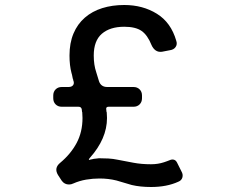

<svg xmlns="http://www.w3.org/2000/svg" viewBox="-20 -735 923 768"><path d="M227 -12 212 -35Q195 -63 221 -84Q263 -119 286.5 -163Q310 -207 310 -263L309 -285V-286L308 -288V-289L307 -298Q305 -308 294 -308H227Q212 -308 202.5 -317.5Q193 -327 193 -342V-353Q193 -368 202.5 -377.5Q212 -387 227 -387H254Q267 -387 272.5 -394.5Q278 -402 273 -414Q273 -417 271 -421L268 -436Q267 -438 267 -439.5Q267 -441 266 -443Q258 -473 258 -513Q258 -563 274 -601Q290 -639 319.5 -664.5Q349 -690 389 -702.5Q429 -715 477 -715Q551 -715 607.5 -680Q664 -645 685 -572Q690 -558 682.5 -547Q675 -536 659 -534L628 -528Q613 -526 602.5 -533.5Q592 -541 586 -555Q570 -595 546 -611.5Q522 -628 477 -628Q420 -628 387.5 -600Q355 -572 355 -513Q355 -475 365 -446L376 -410Q384 -387 409 -387H514Q529 -387 538.5 -377.5Q548 -368 548 -353V-342Q548 -327 538.5 -317.5Q529 -308 514 -308H414Q403 -308 405 -297L406 -288V-287L407 -286V-285L408 -263Q408 -180 339 -103Q330 -92 343 -97L353 -99Q355 -100 359 -100L376 -102Q395 -102 413.5 -101Q432 -100 451 -96L514 -84Q546 -78 584 -78Q612 -78 636 -86Q642 -88 647.5 -90Q653 -92 658 -94Q664 -97 670 -97Q682 -97 688 -85L706 -49Q713 -37 709.5 -25Q706 -13 693 -8Q647 13 584 13Q541 13 507 5L446 -13Q414 -21 378 -21Q351 -21 324.5 -16.5Q298 -12 273 -1Q265 3 256 3Q238 3 227 -12Z"/></svg>

Font: Higure Gothic Medium
Style: Regular
Weight: 500
Designer: Yoshimichi Ohira
Foundry: Positype
Version: Version 1.000